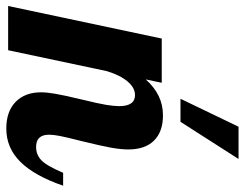

<svg xmlns="http://www.w3.org/2000/svg" viewBox="-144 -684 796 625"><g transform="rotate(90 254.5 -372.0)"><path d="M460 -750 339 -561H264L355 -750ZM243 -107Q243 -125 247.5 -152Q252 -179 266 -238Q280 -295 284 -320Q288 -345 288 -362Q288 -387 279 -400Q270 -413 252 -413Q228 -413 207.5 -388.5Q187 -364 174 -321L106 0H-38L68 -500H212L201 -448Q226 -476 255 -490Q284 -504 318 -504Q371 -504 400 -475Q429 -446 429 -391Q429 -368 423.5 -336.5Q418 -305 402 -240Q389 -189 385 -168Q381 -147 381 -133Q381 -112 391 -101.5Q401 -91 421 -91Q446 -91 464 -108Q482 -125 505 -179H547Q515 -86 469.5 -40Q424 6 361 6Q305 6 274 -24.5Q243 -55 243 -107Z"/></g></svg>

Font: Galada
Style: Regular
Weight: 400
Designer: Latin by Pablo Impallari, Bengali by Jeremie Hornus, Yoann Minet, and Juan Bruce
Foundry: black foundry
Version: Version 1.261;PS 1.261;hotconv 1.0.86;makeotf.lib2.5.63406